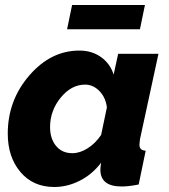

<svg xmlns="http://www.w3.org/2000/svg" viewBox="-20 -737 674 767"><path d="M248 -620 268 -717H559L539 -620ZM11 -203Q11 -336 97 -435.5Q183 -535 297 -535Q347 -535 383.5 -509Q420 -483 434 -439L452 -522H613L539 -180Q537 -162 537 -159Q537 -136 562 -135L534 0Q494 8 466 8Q381 8 381 -59Q381 -69 384 -87Q348 -40 298.5 -15Q249 10 197 10Q112 10 61.5 -50Q11 -110 11 -203ZM384 -198 407 -308Q402 -348 377 -373.5Q352 -399 320 -399Q265 -399 222.5 -347Q180 -295 180 -229Q180 -183 204 -154Q228 -125 269 -125Q299 -125 330 -144.5Q361 -164 384 -198Z"/></svg>

Font: Raleway-v4020 ExtraBold
Style: Italic
Weight: 800
Italic angle: -12°
Designer: Matt McInerney, Pablo Impallari, Rodrigo Fuenzalida
Foundry: Matt McInerney, Pablo Impallari, Rodrigo Fuenzalida
Version: Version 4.020;PS 004.020;hotconv 1.0.88;makeotf.lib2.5.64775